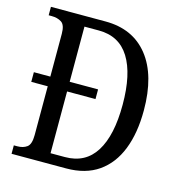

<svg xmlns="http://www.w3.org/2000/svg" viewBox="-106 -807 839 901"><g transform="rotate(15 313.5 -357.0)"><path d="M31 0V-41H48Q76 -41 94.5 -54.5Q113 -68 113 -113V-350H33V-397H113V-605Q113 -648 93.5 -660.5Q74 -673 46 -673H31V-714H296Q430 -714 504 -620.5Q578 -527 578 -357Q578 -247 546.5 -167Q515 -87 452.5 -43.5Q390 0 296 0ZM277 -50Q376 -50 425.5 -129Q475 -208 475 -357Q475 -506 425.5 -585.5Q376 -665 277 -665H207V-397H345V-350H207V-50Z"/></g></svg>

Font: Noto Serif Thai Condensed
Style: Regular
Weight: 400
Width: 3
Designer: Monotype Design Team
Foundry: Monotype Imaging Inc.
Version: Version 2.002; ttfautohint (v1.8.4.7-5d5b)